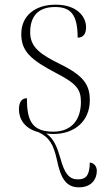

<svg xmlns="http://www.w3.org/2000/svg" viewBox="-20 -563 455 821"><path d="M208 10C300 10 364 -46 364 -134C364 -198 341 -238 237 -289C154 -330 109 -360 109 -425C109 -493 143 -533 215 -533C280 -533 312 -504 312 -402C337 -402 348 -419 348 -447C348 -492 309 -543 218 -543C127 -543 71 -493 71 -418C71 -345 108 -309 223 -249C308 -205 326 -180 326 -127C326 -50 285 0 208 0C116 0 95 -48 95 -143C75 -143 61 -129 61 -95C61 -56 83 -14 144 2C192 24 209 57 223 119C240 204 265 238 318 238C371 238 394 203 394 168C394 150 384 134 364 132C363 187 348 204 313 204C276 204 256 180 238 113C224 65 210 30 178 8C187 9 197 10 208 10Z"/></svg>

Font: Noto Serif Display ExtraLight
Style: Regular
Weight: 200
Designer: Monotype Design Team
Foundry: Monotype Imaging Inc.
Version: Version 2.009